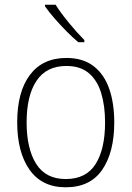

<svg xmlns="http://www.w3.org/2000/svg" viewBox="-20 -785 559 815"><path d="M465 -265Q465 -139 414 -64.5Q363 10 259 10Q158 10 105.5 -64.5Q53 -139 53 -266Q53 -395 107 -467Q161 -539 262 -539Q332 -539 377 -504.5Q422 -470 443.5 -408.5Q465 -347 465 -265ZM93 -266Q93 -154 133.5 -89.5Q174 -25 259 -25Q346 -25 386 -89Q426 -153 426 -265Q426 -336 409.5 -390Q393 -444 357 -474.5Q321 -505 262 -505Q177 -505 135 -442Q93 -379 93 -266ZM216 -765Q238 -730 273 -687.5Q308 -645 338 -615V-606H312Q288 -626 261.5 -653Q235 -680 211 -707.5Q187 -735 171 -758V-765Z"/></svg>

Font: Noto Sans Sinhala SemiCondensed ExtraLight
Style: Regular
Weight: 200
Width: 4
Designer: Jelle Bosma - Monotype Design Team
Foundry: Monotype Imaging Inc.
Version: Version 2.006; ttfautohint (v1.8.4.7-5d5b)